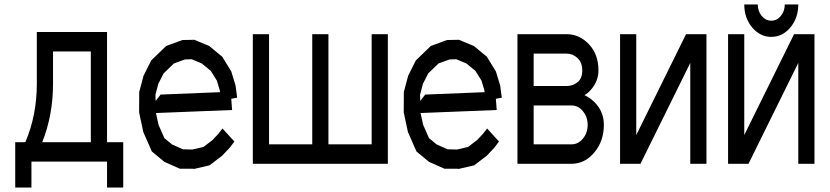

<svg xmlns="http://www.w3.org/2000/svg" viewBox="-20 -760 3751 868"><path d="M390.6 -117.2V-527.3H219.7V-380.9Q219.7 -239.3 170.9 -117.2ZM463.9 -117.2H537.1V87.9H463.9V-29.3H122.1V87.9H48.8V-117.2H94.7Q146.5 -239.3 146.5 -380.9V-615.2H463.9Z M967.3 -155.3 985.8 -179.2 1039.6 -120.1 1018.6 -92.3 984.9 -56.6 927.7 -12.7 856.4 3.9 853 2.9H800.8H793.5L723.1 -28.3L666.5 -75.2L627.9 -163.1L608.9 -252L609.4 -344.2L628.9 -417.5L663.6 -486.8L731.4 -552.2L804.7 -579.1L858.4 -580.1L925.8 -552.2L984.4 -503.9L1025.4 -437.5L1044.9 -373.5L1052.2 -318.4L1025.4 -313.5L1029.3 -262.7L685.1 -249L696.8 -195.3L723.1 -135.7L757.8 -106.9L807.1 -85L849.6 -84L899.9 -95.7L940.9 -127ZM719.7 -428.2 695.8 -381.3 682.6 -331.5 683.6 -303.7 706.1 -332.5 974.6 -343.3 973.6 -351.6 960.4 -395.5 933.1 -439.5 892.1 -473.1 846.7 -492.2 815.9 -491.2 766.1 -473.1Z M1123 -19.5V-605.5H1196.3V-107.4H1391.6V-605.5H1464.8V-107.4H1660.2V-605.5H1733.4V-19.5Z M2163.6 -155.3 2182.1 -179.2 2235.8 -120.1 2214.8 -92.3 2181.2 -56.6 2124 -12.7 2052.7 3.9 2049.3 2.9H1997.1H1989.7L1919.4 -28.3L1862.8 -75.2L1824.2 -163.1L1805.2 -252L1805.7 -344.2L1825.2 -417.5L1859.9 -486.8L1927.7 -552.2L2001 -579.1L2054.7 -580.1L2122.1 -552.2L2180.7 -503.9L2221.7 -437.5L2241.2 -373.5L2248.5 -318.4L2221.7 -313.5L2225.6 -262.7L1881.3 -249L1893.1 -195.3L1919.4 -135.7L1954.1 -106.9L2003.4 -85L2045.9 -84L2096.2 -95.7L2137.2 -127ZM1916 -428.2 1892.1 -381.3 1878.9 -331.5 1879.9 -303.7 1902.3 -332.5 2170.9 -343.3 2169.9 -351.6 2156.7 -395.5 2129.4 -439.5 2088.4 -473.1 2043 -492.2 2012.2 -491.2 1962.4 -473.1Z M2319.3 -19.5V-605.5H2541.5Q2599.6 -605.5 2642.6 -559.8Q2685.5 -514.2 2685.5 -441.4Q2685.5 -392.1 2649.9 -352.5Q2638.2 -338.9 2622.1 -330.1Q2646.5 -318.8 2667 -298.8Q2710 -256.3 2710 -195.3Q2710 -122.6 2667 -71Q2624 -19.5 2563.5 -19.5ZM2392.6 -283.2V-107.4H2563.5Q2593.8 -107.4 2615.2 -133.3Q2636.7 -159.2 2636.7 -195.3Q2636.7 -231.4 2615.2 -257.3Q2593.8 -283.2 2563.5 -283.2ZM2590.8 -497.6Q2569.3 -517.6 2541.5 -517.6H2392.6V-371.1H2541.5Q2569.3 -371.1 2590.8 -388.2Q2612.3 -405.3 2612.3 -441.4Q2612.3 -477.5 2590.8 -497.6Z M2783.2 -19.5V-605.5H2856.4V-149.4L3081.5 -605.5H3173.8V-19.5H3100.6V-475.6L2875.5 -19.5Z M3271.5 -19.5V-605.5H3344.7V-149.4L3569.8 -605.5H3662.1V-19.5H3588.9V-475.6L3363.8 -19.5ZM3527.8 -739.7H3588.9Q3588.9 -678.7 3553.2 -636Q3517.6 -593.3 3466.8 -593.3Q3416 -593.3 3380.4 -636Q3344.7 -678.7 3344.7 -739.7H3405.8Q3405.8 -709.5 3423.6 -688Q3441.4 -666.5 3466.8 -666.5Q3492.2 -666.5 3510 -688Q3527.8 -709.5 3527.8 -739.7Z"/></svg>

Font: Gap Sans
Style: Regular
Weight: 400
Designer: Alexandre Liziard and Étienne Ozeray
Foundry: Interstices.io
Version: Version 1.6.1 - December 3. 2014